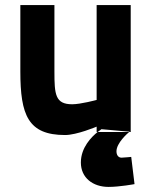

<svg xmlns="http://www.w3.org/2000/svg" viewBox="-20 -519 601 755"><path d="M360 -499V-126C360 -126 297 -109 264 -109C197 -109 194 -148 194 -238V-499H60V-238C60 -67 90 12 236 12C282 12 360 -21 360 -21V0H364C373 -7 379 -11 379 -11L490 -1C490 -1 489 0 488 0H494V-499ZM496 98C496 98 465 101 458 101C444 101 438 89 438 76C438 43 482 5 488 0H364C340 19 298 61 298 120C298 180 345 216 407 216C450 216 509 205 509 205Z"/></svg>

Font: TitilliumText22L
Style: 999 wt
Weight: 900
Designer: Campivisivi
Foundry: Campivisivi
Version: 1.000